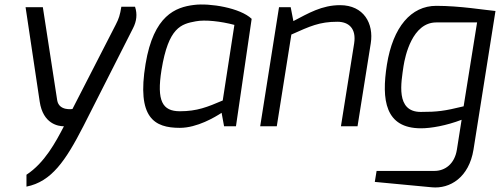

<svg xmlns="http://www.w3.org/2000/svg" viewBox="-20 -563 2229 856"><path d="M94 -531 157 -110C172 -10 240 0 265 0C228 71 179 163 98 216V269C209 247 272 155 352 -1L573 -437C589 -468 593 -500 582 -533H521C515 -496 510 -480 496 -453L303 -77C303 -77 243 -67 235 -116L171 -531Z M700 -251C731 -442 788 -456 853 -468C894 -476 965 -468 1025 -452L973 -115C905 -86 859 -67 782 -67C704 -67 678 -113 700 -251ZM629 -278C589 -37 668 7 782 7C859 7 939 -41 968 -60L979 0H1032L1102 -479C1051 -528 915 -550 845 -541C763 -531 665 -495 629 -278Z M1140 0H1214L1279 -409C1362 -446 1404 -466 1484 -466C1535 -466 1569 -436 1559 -370L1500 0H1574L1633 -370C1647 -458 1602 -540 1496 -540C1415 -540 1355 -504 1288 -469L1276 -531H1224Z M1779 -268C1786 -313 1818 -463 1925 -463H2107L2047 -89C1961 -68 1930 -64 1856 -64C1742 -64 1769 -197 1779 -268ZM1651 248 1905 272C1986 280 2071 228 2091 104L2189 -514C2143 -518 2031 -537 1925 -537C1813 -537 1732 -443 1705 -275C1680 -117 1697 9 1857 9C1902 9 1970 -3 2038 -29L2017 104C2007 168 1964 199 1917 199H1659Z"/></svg>

Font: Exo
Style: Regular Italic
Weight: 400
Designer: Natanael Gama
Version: Version 1.00